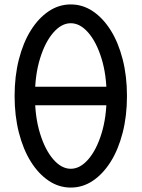

<svg xmlns="http://www.w3.org/2000/svg" viewBox="-20 -834 640 868"><path d="M300 14Q246 14 200 -17Q154 -48 119.5 -103Q85 -158 65.5 -234Q46 -310 46 -400Q46 -490 65.5 -566Q85 -642 119.5 -697Q154 -752 200 -783Q246 -814 300 -814Q354 -814 400 -783Q446 -752 480.5 -697Q515 -642 534.5 -566Q554 -490 554 -400Q554 -310 534.5 -234Q515 -158 480.5 -103Q446 -48 400 -17Q354 14 300 14ZM300 -71Q342 -71 379 -113.5Q416 -156 439 -230.5Q462 -305 462 -400Q462 -495 439 -569.5Q416 -644 379 -686.5Q342 -729 300 -729Q258 -729 221 -686.5Q184 -644 161 -569.5Q138 -495 138 -400Q138 -305 161 -230.5Q184 -156 221 -113.5Q258 -71 300 -71ZM91 -358V-442H514V-358Z"/></svg>

Font: Victor Mono SemiBold
Style: Regular
Weight: 600
Monospace: yes
Designer: Rune Bjørnerås
Version: Version 1.561;gftools[0.9.30]